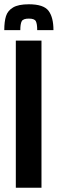

<svg xmlns="http://www.w3.org/2000/svg" viewBox="-41 -878 270 898"><path d="M33 0V-688H153V0ZM209 -737H133Q133 -767 126.5 -779Q120 -791 94 -791Q67 -791 60.5 -778.5Q54 -766 54 -737H-21Q-21 -777 -13 -802.5Q-5 -828 20 -843Q45 -858 94 -858Q163 -858 186 -827.5Q209 -797 209 -737Z"/></svg>

Font: Saira Ultra Condensed ExtraBold
Style: Regular
Weight: 800
Width: 1
Designer: Hector Gatti with collaboration of the Omnibus-Type team
Foundry: Omnibus-Type
Version: Version 1.001; ttfautohint (v1.8)